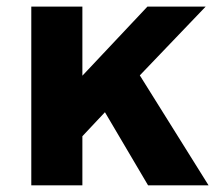

<svg xmlns="http://www.w3.org/2000/svg" viewBox="-20 -558 653 578"><path d="M228 0H74.2V-538.1H228V-330.1L423.8 -538.1H599.1L400.9 -331.1L607.9 0H425.8L295.9 -220.2L228 -147.9Z"/></svg>

Font: Montserrat-SemiBold
Style: Regular
Weight: 600
Designer: Julieta Ulanovsky
Foundry: Julieta Ulanovsky
Version: Version 6.001